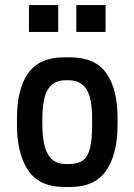

<svg xmlns="http://www.w3.org/2000/svg" viewBox="-20 -742 538 768"><path d="M95.7 -614.3V-721.7H212.9V-614.3ZM285.2 -614.3V-721.7H402.3V-614.3ZM237.3 5.9Q137.2 5.9 92.5 -60.8Q47.9 -127.4 47.9 -242.2V-270.5Q47.9 -385.3 92.5 -449Q137.2 -512.7 237.3 -512.7H260.7Q360.8 -512.7 405.5 -449Q450.2 -385.3 450.2 -270.5V-242.2Q450.2 -127.4 405.5 -60.8Q360.8 5.9 260.7 5.9ZM242.2 -420.9Q195.3 -420.9 172.4 -385.7Q149.4 -350.6 149.4 -265.1V-247.1Q149.4 -161.6 172.4 -123.8Q195.3 -85.9 242.2 -85.9H255.4Q291.5 -85.9 311.8 -100.6Q332 -115.2 340.3 -150.4Q348.6 -185.5 348.6 -247.1V-265.1Q348.6 -350.6 325.4 -385.7Q302.2 -420.9 255.4 -420.9Z"/></svg>

Font: Kay Pho Du
Style: Bold
Weight: 700
Designer: Victor Gaultney, Khu Oo Reh
Foundry: SIL International
Version: Version 3.000